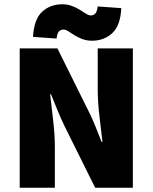

<svg xmlns="http://www.w3.org/2000/svg" viewBox="-20 -876 712 896"><path d="M72 0V-650H248L392 -360Q409 -327 424 -289.5Q439 -252 454 -214H458Q452 -267 444 -334.5Q436 -402 436 -462V-650H600V0H424L280 -290Q264 -323 248.5 -361Q233 -399 218 -436H214Q220 -381 228 -314.5Q236 -248 236 -188V0ZM410 -686Q384 -686 363.5 -694Q343 -702 327 -712Q311 -722 299 -730Q287 -738 276 -738Q264 -738 255.5 -730Q247 -722 244 -696L134 -704Q139 -787 177 -821.5Q215 -856 270 -856Q296 -856 316.5 -848Q337 -840 353 -830Q369 -820 381.5 -812Q394 -804 404 -804Q416 -804 424.5 -812.5Q433 -821 436 -846L546 -838Q542 -756 503.5 -721Q465 -686 410 -686Z"/></svg>

Font: Mada Black
Style: Regular
Weight: 900
Designer: Khaled Hosny
Version: Version 1.5